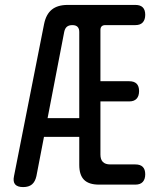

<svg xmlns="http://www.w3.org/2000/svg" viewBox="-20 -750 640 780"><path d="M302 -80V-620Q302 -634 295 -641Q288 -648 274 -648Q260 -648 252 -641.5Q244 -635 241 -621L128 -35Q123 -12 110 -1Q97 10 74 10Q51 10 41.5 -1Q32 -12 37 -35L159 -652Q167 -692 190.5 -711Q214 -730 255 -730H530Q550 -730 560 -720Q570 -710 570 -690Q570 -670 560 -659Q550 -648 530 -648H408Q398 -648 393 -643Q388 -638 388 -628V-420H505Q525 -420 535 -410Q545 -400 545 -380Q545 -360 535 -349Q525 -338 505 -338H388V-122Q388 -102 398 -92Q408 -82 428 -82H530Q550 -82 560 -72Q570 -62 570 -42Q570 -22 560 -11Q550 0 530 0H382Q341 0 321.5 -19.5Q302 -39 302 -80ZM347 -270V-194H104L123 -270Z"/></svg>

Font: Maple Mono
Style: Regular
Weight: 400
Monospace: yes
Designer: subframe7536
Version: Version 7.300